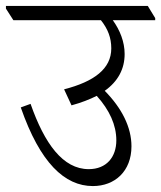

<svg xmlns="http://www.w3.org/2000/svg" viewBox="-51 -643 543 647"><path d="M262 -16C336 -16 392 -66 392 -150C392 -214 360 -278 302 -337C347 -369 369 -411 369 -461C369 -502 353 -542 329 -575H472V-582L447 -623H-31V-614L-6 -575H289C313 -545 324 -515 324 -480C324 -411 266 -368 165 -342L190 -288C223 -297 251 -308 275 -320C318 -272 341 -222 341 -170C341 -114 308 -73 248 -73C161 -73 99 -159 52 -293L19 -281C84 -94 167 -16 262 -16Z"/></svg>

Font: Noto Serif Devanagari SemiCondensed Light
Style: Regular
Weight: 300
Width: 4
Designer: Universal Thirst, Indian Type Foundry and the Monotype Design Team
Foundry: Monotype Imaging Inc.
Version: Version 2.004